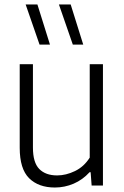

<svg xmlns="http://www.w3.org/2000/svg" viewBox="-20 -828 553 857"><path d="M68 -168.5V-541.5H127V-169.5Q127 -102.5 155.2 -73.8Q183.5 -45 235 -45Q274.5 -45 314.8 -64.5Q355 -84 380.5 -124.5V-541.5H439.5V0H389L384.5 -59.5H380Q349 -25.5 308.8 -8.2Q268.5 9 225 9Q152 9 110 -32.5Q68 -74 68 -168.5ZM156.5 -629 94.5 -808H147L203 -629ZM305 -629 243 -808H295.5L351.5 -629Z"/></svg>

Font: Encode Sans Semi Condensed Light
Style: Regular
Weight: 300
Width: 4
Designer: Multiple Designers
Foundry: Impallari Type
Version: Version 2.000